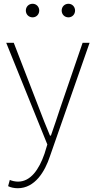

<svg xmlns="http://www.w3.org/2000/svg" viewBox="-20 -754 508 1018"><path d="M74 244C165 244 218 156 245 74L455 -527H418L300 -183C285 -138 267 -82 250 -35H245C225 -82 203 -138 186 -183L53 -527H13L231 12L216 61C187 145 142 209 76 209C60 209 43 205 32 200L23 233C36 240 56 244 74 244ZM153 -662C173 -662 188 -678 188 -698C188 -718 173 -734 153 -734C132 -734 117 -718 117 -698C117 -678 132 -662 153 -662ZM343 -662C363 -662 378 -678 378 -698C378 -718 363 -734 343 -734C322 -734 307 -718 307 -698C307 -678 322 -662 343 -662Z"/></svg>

Font: Noto Sans T Chinese Thin
Style: Regular
Weight: 100
Designer: Ryoko NISHIZUKA (kana & ideographs); Paul D. Hunt (Latin, Greek & Cyrillic); Wenlong ZHANG (bopomofo); Sandoll Communica
Foundry: Adobe Systems Incorporated
Version: Version 1.000;PS 1;hotconv 1.0.78;makeotf.lib2.5.61930